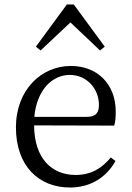

<svg xmlns="http://www.w3.org/2000/svg" viewBox="-20 -822 589 856"><path d="M294 -722 426 -597 447 -614 309 -802H278L140 -614L161 -597ZM133 -301C145 -428 218 -488 291 -488C368 -488 421 -425 421 -355C421 -323 411 -301 367 -301ZM489 -262C494 -277 496 -298 496 -324C496 -449 412 -528 296 -528C164 -528 51 -421 51 -254C51 -83 152 14 292 14C385 14 454 -32 495 -104L474 -120C435 -73 388 -42 317 -42C211 -42 133 -115 132 -263Z"/></svg>

Font: Noto Serif CJK JP
Style: Regular
Weight: 400
Designer: Ryoko NISHIZUKA 西塚涼子 (kana & ideographs); Frank Grießhammer (Latin, Greek & Cyrillic); Wenlong ZHANG 张文龙 (bopomofo); San
Foundry: Adobe Systems Incorporated
Version: Version 1.000;PS 1;hotconv 16.6.53;makeotf.lib2.5.65590